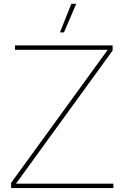

<svg xmlns="http://www.w3.org/2000/svg" viewBox="-20 -959 635 979"><path d="M36.6 0H558.1V-22.5H208H61.5L144 -136.2L554.2 -701.2V-727.5H56.6V-705.1H383.8H529.3L445.3 -589.4L36.6 -26.4ZM285.6 -793.9H306.2L368.7 -939.5H343.8Z"/></svg>

Font: Raveo Display Display Thin
Style: Regular
Weight: 100
Designer: Jakub Foglar, Rasmus Andersson (Inter)
Foundry: Jakubfoglar.com
Version: Version 1.100;Glyphs 3.2.3 (3260)